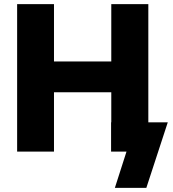

<svg xmlns="http://www.w3.org/2000/svg" viewBox="-20 -739 845 936"><path d="M63.5 -718.8H243.2V-439.5H522.5V-718.8H703.1V-142.6H797.9L693.4 176.8H540L596.7 0H521.5V-142.6H522.5V-289.1H243.2V0H63.5Z"/></svg>

Font: Min Sans Black
Style: Regular
Weight: 900
Designer: Jinseong-Kim, NotoSansCJK, Nunito
Foundry: Jinseong-Kim
Version: Version 1.000